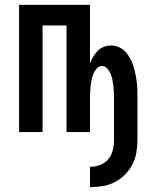

<svg xmlns="http://www.w3.org/2000/svg" viewBox="-20 -540 640 785"><path d="M348 225V142Q369 142 389 134.5Q409 127 422.5 111Q436 95 441 74Q446 53 446 32V-140Q446 -152 445.5 -164.5Q445 -177 443.5 -189.5Q442 -202 439.5 -214.5Q437 -227 432 -238.5Q427 -250 418.5 -260Q410 -270 397 -270Q384 -270 375.5 -260Q367 -250 362 -238.5Q357 -227 354.5 -214.5Q352 -202 350.5 -189.5Q349 -177 348.5 -164.5Q348 -152 348 -140V0H252V-436H154V0H58V-520H348V-281Q353 -295 361 -308Q369 -321 379.5 -332Q390 -343 404.5 -348.5Q419 -354 435 -354Q451 -354 466.5 -347Q482 -340 493 -328Q504 -316 512 -301Q520 -286 525 -270.5Q530 -255 533.5 -238.5Q537 -222 539 -205.5Q541 -189 541.5 -172.5Q542 -156 542 -140V32Q542 58 537.5 84Q533 110 521 133Q509 156 490.5 174.5Q472 193 448.5 205Q425 217 399.5 221Q374 225 348 225Z"/></svg>

Font: Iosevka Fixed Curly Md Ex
Style: Regular
Weight: 500
Width: 7
Monospace: yes
Designer: Belleve Invis
Foundry: Belleve Invis
Version: Version 30.1.2